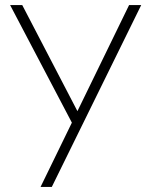

<svg xmlns="http://www.w3.org/2000/svg" viewBox="-20 -740 604 760"><path d="M185 0H140.5L264.5 -254.5L20 -720H68L286.5 -300L491 -720H539Z"/></svg>

Font: Vela Sans ExtLt
Style: Regular
Weight: 200
Designer: Principal design: Mikhail Sharanda - project Manrope.
Design modification: Ravid Balaliev
Foundry: Mikhail Sharanda
Version: Version 1.001